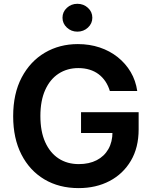

<svg xmlns="http://www.w3.org/2000/svg" viewBox="-20 -966 790 996"><path d="M387.7 9.8Q286.6 9.8 210.2 -35.6Q133.8 -81.1 91.1 -164.6Q48.3 -248 48.3 -362.8Q48.3 -480.5 92.5 -564.2Q136.7 -647.9 212.6 -692.6Q288.6 -737.3 383.8 -737.3Q444.8 -737.3 497.3 -719.7Q549.8 -702.1 590.8 -669.4Q631.8 -636.7 658 -592.3Q684.1 -547.9 691.9 -494.1H549.8Q541.5 -521.5 526.9 -543.5Q512.2 -565.4 491.5 -581.1Q470.7 -596.7 444.3 -604.7Q418 -612.8 386.2 -612.8Q328.6 -612.8 284.2 -584Q239.7 -555.2 214.6 -499.5Q189.5 -443.8 189.5 -364.3Q189.5 -284.2 214.4 -228.8Q239.3 -173.3 283.9 -144Q328.6 -114.7 388.7 -114.7Q442.4 -114.7 481.7 -135Q521 -155.3 542.2 -192.6Q563.5 -230 563.5 -280.8L594.2 -275.9H400.4V-383.8H699.2V-294.9Q699.2 -200.2 658.9 -132.1Q618.7 -64 548.6 -27.1Q478.5 9.8 387.7 9.8ZM381.3 -801.8Q349.6 -801.8 326.9 -823Q304.2 -844.2 304.2 -874Q304.2 -904.3 326.9 -925.3Q349.6 -946.3 381.3 -946.3Q413.6 -946.3 436.3 -925.3Q459 -904.3 459 -874Q459 -844.2 436.3 -823Q413.6 -801.8 381.3 -801.8Z"/></svg>

Font: Inter
Style: 650
Weight: 650
Designer: Rasmus Andersson
Foundry: rsms
Version: Version 4.001;git-66647c0bb